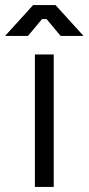

<svg xmlns="http://www.w3.org/2000/svg" viewBox="-52 -734 348 754"><path d="M85 0H159V-520H85ZM276 -593 166 -714H78L-32 -593H58L113 -659H131L186 -593Z"/></svg>

Font: Fixel Variable
Style: Regular
Weight: 100
Width: 3
Designer: AlfaBravo + MacPaw
Foundry: Kyrylo Tkachov, Marchela Mozhyna, Serhii Makarenko, Maria Weinstein, Zakhar Kryvoshyya
Version: Version 1.211